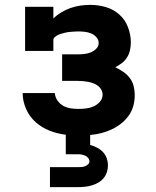

<svg xmlns="http://www.w3.org/2000/svg" viewBox="-20 -548 640 788"><path d="M185 220V138H300Q307 138 314.5 137.5Q322 137 328.5 134.5Q335 132 341 127Q347 122 347 115Q347 107 342 100.5Q337 94 330 91Q323 88 315.5 86.5Q308 85 300 85H250V5Q216 1 184 -11.5Q152 -24 126.5 -46.5Q101 -69 87 -101Q73 -133 73 -166H205Q206 -150 215.5 -136Q225 -122 239 -114Q253 -106 269.5 -103.5Q286 -101 302 -101Q318 -101 334 -103Q350 -105 364.5 -111.5Q379 -118 390 -130.5Q401 -143 401 -159Q401 -170 396 -179.5Q391 -189 382.5 -195.5Q374 -202 363.5 -206Q353 -210 342.5 -212Q332 -214 321.5 -215Q311 -216 300 -216H235V-325H300Q313 -325 326.5 -326.5Q340 -328 352.5 -333Q365 -338 375 -348Q385 -358 385 -371Q385 -385 375.5 -395.5Q366 -406 353.5 -411Q341 -416 327.5 -417.5Q314 -419 300 -419Q293 -419 286 -418.5Q279 -418 272 -417.5Q265 -417 258 -416Q251 -415 244 -413Q237 -411 230 -409Q223 -407 217 -404Q211 -401 205 -396Q199 -391 199 -384V-339H83V-520H199V-472Q213 -486 231 -497Q249 -508 269 -515Q289 -522 309.5 -525Q330 -528 351 -528Q383 -528 414 -519Q445 -510 469 -489Q493 -468 505 -437Q517 -406 517 -374Q517 -358 513.5 -342Q510 -326 501.5 -312.5Q493 -299 480 -289Q467 -279 453 -272Q470 -264 485.5 -253.5Q501 -243 512.5 -228Q524 -213 528.5 -194.5Q533 -176 533 -158Q533 -135 527 -113Q521 -91 507.5 -72.5Q494 -54 476 -40Q458 -26 437.5 -16.5Q417 -7 395 -1.5Q373 4 350 6V47Q365 51 378.5 58Q392 65 402.5 76Q413 87 418 101.5Q423 116 423 131Q423 145 418.5 159Q414 173 404.5 184Q395 195 382.5 202Q370 209 356.5 213Q343 217 328.5 218.5Q314 220 300 220Z"/></svg>

Font: Iosevka Etoile Heavy
Style: Regular
Weight: 900
Designer: Belleve Invis
Foundry: Belleve Invis
Version: Version 22.1.2; ttfautohint (v1.8.4)